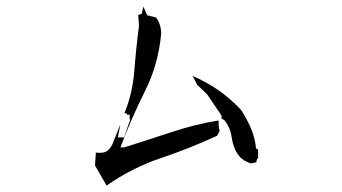

<svg xmlns="http://www.w3.org/2000/svg" viewBox="-20 -690 1040 584"><path d="M357.9 -241.7H346.2Q379.9 -331.1 420.7 -412.1Q461.4 -493.2 470.2 -586.9Q470.2 -616.7 454.6 -636.7L427.7 -643.6L416 -669.9L411.1 -647.9L400.4 -644.5L402.8 -611.3Q394 -545.4 388.7 -476.1Q383.3 -406.7 358.9 -346.7V-345.2H365.7V-341.3H374.5V-326.7H376.5L374.5 -321.8V-317.9H373L357.4 -272H343.8H338.4L345.2 -306.2V-309.1L321.3 -250Q311.5 -230.5 296.4 -226.6Q290 -225.1 283.7 -225.1Q277.3 -225.1 271.5 -226.1L269 -186.5L304.2 -125.5Q381.8 -179.7 469 -209Q556.2 -238.3 640.1 -276.9L647.9 -291.5L645 -308.6V-323.7Q571.8 -311.5 502 -288.3Q432.1 -265.1 357.9 -241.7ZM653.8 -336.9V-329.1L661.1 -325.7Q680.2 -303.7 684.6 -273.4Q690.4 -232.4 711.9 -210.4Q716.8 -206.1 720.9 -203.4Q725.1 -200.7 728.5 -199.2Q735.4 -195.3 742.7 -192.9L759.3 -196.3L762.2 -207.5H765.1V-235.4L758.8 -238.3Q755.4 -272.5 742.7 -301.3Q729.5 -330.6 713.4 -355.5Q677.7 -393.1 641.6 -417.5Q605.5 -441.9 565.9 -459L579.6 -432.1L609.9 -403.3L653.8 -338.4Z"/></svg>

Font: Bakudai
Style: Light
Weight: 300
Version: Version 1.48